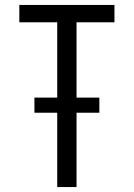

<svg xmlns="http://www.w3.org/2000/svg" viewBox="-20 -755 540 775"><path d="M211 0V-300H119V-361H211V-665H58V-735H442V-665H289V-361H381V-300H289V0Z"/></svg>

Font: Iosevka Fixed
Style: Regular
Weight: 400
Monospace: yes
Designer: Belleve Invis
Foundry: Belleve Invis
Version: Version 33.2.4